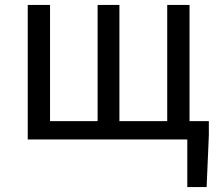

<svg xmlns="http://www.w3.org/2000/svg" viewBox="-20 -563 885 775"><path d="M745 -74V-543H655V-74H462V-543H374V-74H182V-543H92V0H736V192H814L823 -17V-74Z"/></svg>

Font: Noto Sans Mono CJK JP Regular
Style: Regular
Weight: 400
Designer: Ryoko NISHIZUKA (kana & ideographs); Paul D. Hunt (Latin, Greek & Cyrillic); Wenlong ZHANG (bopomofo); Sandoll Communica
Foundry: Adobe Systems Incorporated
Version: Version 1.004;PS 1.004;hotconv 1.0.82;makeotf.lib2.5.63406